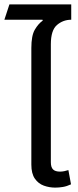

<svg xmlns="http://www.w3.org/2000/svg" viewBox="-33 -846 357 876"><path d="M219 10Q192 10 167 1Q142 -8 126 -31Q110 -54 110 -95V-627Q110 -683 125.5 -710Q141 -737 162 -752L161 -756H-13L10 -826H292V-756Q255 -756 227 -732Q199 -708 199 -644V-106Q199 -83 209 -73Q219 -63 241 -63Q250 -63 260 -65Q270 -67 279 -70L291 -5Q272 4 254 7Q236 10 219 10Z"/></svg>

Font: Go Noto Current
Style: Regular
Weight: 400
Designer: Monotype Design Team
Foundry: Monotype Imaging Inc.
Version: Version 2.007; ttfautohint (v1.8) -l 8 -r 50 -G 200 -x 14 -D